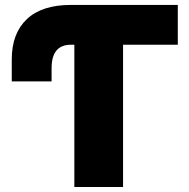

<svg xmlns="http://www.w3.org/2000/svg" viewBox="-20 -747 757 767"><path d="M690.3 -727.3V-568.2H471.6V0H277V-568.2H262.8Q186.1 -568.2 186.1 -474.4V-421.9H27V-509.9Q27 -613.6 87.2 -670.5Q147.4 -727.3 262.8 -727.3Z"/></svg>

Font: Karasuma Gothic
Style: Black
Weight: 900
Designer: Rasmus Andersson / Ryoko Nishizuka
Foundry: Genbu
Version: Version 1.00